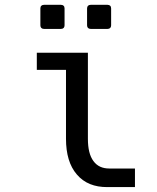

<svg xmlns="http://www.w3.org/2000/svg" viewBox="-20 -763 642 787"><path d="M160.2 -644.5H230C239.3 -644.5 244.6 -649.9 244.6 -659.2V-728.5C244.6 -737.8 239.3 -743.2 230 -743.2H160.2C150.9 -743.2 145.5 -737.8 145.5 -728.5V-659.2C145.5 -649.9 150.9 -644.5 160.2 -644.5ZM351.6 -644.5H420.9C430.2 -644.5 435.5 -649.9 435.5 -659.2V-728.5C435.5 -737.8 430.2 -743.2 420.9 -743.2H351.6C342.3 -743.2 336.9 -737.8 336.9 -728.5V-659.2C336.9 -649.9 342.3 -644.5 351.6 -644.5ZM419.4 3.9H533.2V-72.3H428.2C400.4 -72.3 378.4 -81.5 362.8 -103C347.7 -123.5 340.3 -153.8 340.3 -194.3V-546.9H130.9V-476.6H250.5V-194.3C250.5 -131.3 265.1 -82.5 294.9 -47.9C325.7 -11.7 367.7 3.9 419.4 3.9Z"/></svg>

Font: Hack
Style: Regular
Weight: 400
Monospace: yes
Designer: Christopher Simpkins
Foundry: Christopher Simpkins
Version: Version 2.010